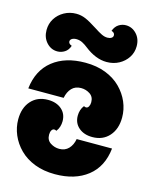

<svg xmlns="http://www.w3.org/2000/svg" viewBox="-147 -1109 969 1222"><g transform="rotate(15 338.0 -498.5)"><path d="M31 -466Q45 -588 127 -653Q209 -718 341 -718Q416 -718 475 -695Q534 -672 574 -632Q614 -592 635 -543Q656 -494 656 -441Q656 -365 614.5 -318.5Q573 -272 504 -272Q449 -272 414.5 -301.5Q380 -331 380 -380Q380 -399 385.5 -416.5Q391 -434 403 -449Q408 -444 417 -444Q428 -444 434.5 -456Q441 -468 441 -484Q441 -520 414.5 -537.5Q388 -555 356 -555Q318 -555 295 -531Q272 -507 264 -466ZM645 -234Q632 -112 549.5 -47Q467 18 335 18Q260 18 201 -5Q142 -28 102 -68Q62 -108 41 -157.5Q20 -207 20 -259Q20 -336 61.5 -382Q103 -428 172 -428Q228 -428 262 -398.5Q296 -369 296 -320Q296 -301 290.5 -283.5Q285 -266 273 -251Q268 -256 259 -256Q248 -256 241.5 -244.5Q235 -233 235 -216Q235 -180 262 -162.5Q289 -145 320 -145Q358 -145 381.5 -169.5Q405 -194 412 -234ZM204 -1004Q236 -1004 265.5 -991.5Q295 -979 343 -948Q375 -927 395 -917.5Q415 -908 433 -908Q449 -908 459.5 -914.5Q470 -921 470 -933Q470 -940 465.5 -946.5Q461 -953 448 -957Q459 -987 481 -1001Q503 -1015 528 -1015Q569 -1015 598.5 -983.5Q628 -952 628 -903Q628 -862 606.5 -829Q585 -796 549 -776.5Q513 -757 468 -757Q396 -757 322 -815Q306 -828 287 -838Q268 -848 246 -848Q229 -848 217.5 -841Q206 -834 206 -822Q206 -816 210.5 -810Q215 -804 228 -799Q218 -769 195.5 -755Q173 -741 148 -741Q106 -741 76.5 -773.5Q47 -806 47 -855Q47 -897 68 -930.5Q89 -964 125 -984Q161 -1004 204 -1004Z"/></g></svg>

Font: Exile
Style: Regular
Weight: 400
Designer: Bartłomiej Rózga @rozgatype
Version: Version 1.000; ttfautohint (v1.8.4.7-5d5b)